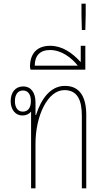

<svg xmlns="http://www.w3.org/2000/svg" viewBox="-20 -1024 567 1044"><path d="M149 0H173V-243C173 -394 239 -534 330 -534C403 -534 425 -477 425 -394V0H449V-399C449 -494 416 -557 333 -557C253 -557 203 -484 176 -399H173V-467C173 -520 149 -554 106 -554C63 -554 38 -521 38 -474C38 -429 63 -396 102 -396C122 -396 138 -404 149 -417ZM104 -417C78 -417 61 -438 61 -474C61 -511 78 -532 105 -532C132 -532 148 -511 148 -474C148 -438 132 -417 104 -417Z M146 -645H444V-775H419V-686C373 -737 318 -775 253 -775C184 -775 143 -736 143 -660ZM169 -667C169 -720 196 -752 252 -752C314 -752 368 -711 403 -667Z M423 -1004V-945L425 -861H444L446 -945V-1004Z"/></svg>

Font: Noto Sans Thai Looped Condensed Thin
Style: Regular
Weight: 100
Width: 3
Designer: Sasikarn Vongin, Ben Mitchell
Foundry: The Fontpad Ltd
Version: Version 1.001